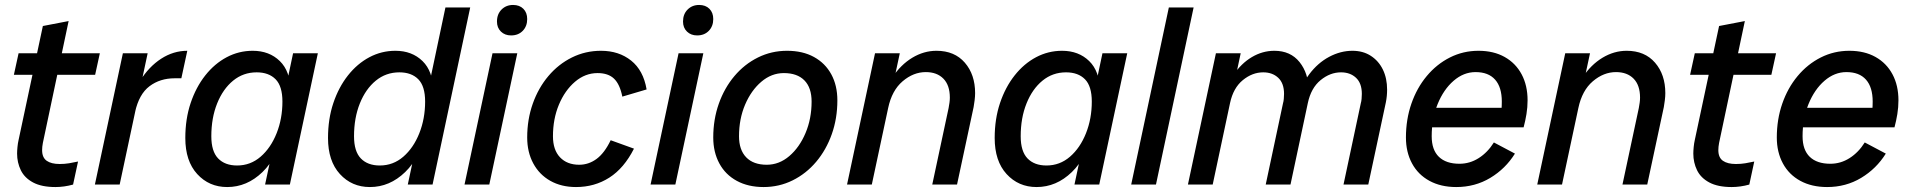

<svg xmlns="http://www.w3.org/2000/svg" viewBox="-20 -745 7730 775"><path d="M204 10Q148 10 113.5 -8.5Q79 -27 64 -58Q49 -89 49 -125Q49 -136 50.5 -151.5Q52 -167 55 -180L153 -640L257 -660L153 -168Q150 -152 150 -139Q150 -109 168.5 -96Q187 -83 221 -83Q241 -83 259 -86Q277 -89 295 -93L275 0Q257 5 239 7.5Q221 10 204 10ZM36 -443 55 -530H383L364 -443Z M363 0 476 -530H576L463 0ZM491 -279Q508 -359 544.5 -417.5Q581 -476 630.5 -508Q680 -540 736 -540L712 -429H685Q626 -429 583.5 -397Q541 -365 525 -292Z M897 10Q824 10 776 -42.5Q728 -95 728 -188Q728 -265 749.5 -329Q771 -393 808.5 -440.5Q846 -488 895 -514Q944 -540 1000 -540Q1067 -540 1109.5 -498.5Q1152 -457 1152 -380L1125 -221Q1102 -111 1039.5 -50.5Q977 10 897 10ZM937 -77Q991 -77 1032 -112.5Q1073 -148 1096.5 -207Q1120 -266 1120 -335Q1120 -397 1092.5 -425Q1065 -453 1016 -453Q962 -453 921 -419.5Q880 -386 856.5 -327.5Q833 -269 833 -195Q833 -134 860.5 -105.5Q888 -77 937 -77ZM1050 0 1076 -122 1122 -265 1137 -407 1163 -530H1263L1150 0Z M1473 10Q1400 10 1352 -42.5Q1304 -95 1304 -188Q1304 -265 1325.5 -329Q1347 -393 1384.5 -440.5Q1422 -488 1471 -514Q1520 -540 1576 -540Q1643 -540 1685.5 -498.5Q1728 -457 1728 -380L1701 -221Q1678 -111 1615.5 -50.5Q1553 10 1473 10ZM1513 -77Q1567 -77 1608 -112.5Q1649 -148 1672.5 -207Q1696 -266 1696 -335Q1696 -397 1668.5 -425Q1641 -453 1592 -453Q1538 -453 1497 -419.5Q1456 -386 1432.5 -327.5Q1409 -269 1409 -195Q1409 -134 1436.5 -105.5Q1464 -77 1513 -77ZM1626 0 1652 -122 1698 -265 1713 -407 1778 -715H1878L1726 0Z M2043 -602Q2018 -602 2002 -617.5Q1986 -633 1986 -658Q1986 -688 2004.5 -706.5Q2023 -725 2051 -725Q2077 -725 2092.5 -709.5Q2108 -694 2108 -668Q2108 -639 2090 -620.5Q2072 -602 2043 -602ZM1855 0 1968 -530H2068L1955 0Z M2305 10Q2246 10 2201.5 -15Q2157 -40 2132.5 -85.5Q2108 -131 2108 -190Q2108 -263 2130.5 -326.5Q2153 -390 2193.5 -438Q2234 -486 2288.5 -513Q2343 -540 2406 -540Q2478 -540 2527.5 -500.5Q2577 -461 2590 -384L2492 -355Q2482 -405 2458.5 -427.5Q2435 -450 2392 -450Q2342 -450 2301 -415Q2260 -380 2236 -322.5Q2212 -265 2212 -195Q2212 -140 2240.5 -110Q2269 -80 2318 -80Q2356 -80 2388 -103.5Q2420 -127 2445 -179L2539 -145Q2499 -66 2439.5 -28Q2380 10 2305 10Z M2794 -602Q2769 -602 2753 -617.5Q2737 -633 2737 -658Q2737 -688 2755.5 -706.5Q2774 -725 2802 -725Q2828 -725 2843.5 -709.5Q2859 -694 2859 -668Q2859 -639 2841 -620.5Q2823 -602 2794 -602ZM2606 0 2719 -530H2819L2706 0Z M3062 10Q3000 10 2954 -15Q2908 -40 2883.5 -85.5Q2859 -131 2859 -190Q2859 -263 2881.5 -326.5Q2904 -390 2944.5 -438Q2985 -486 3039.5 -513Q3094 -540 3157 -540Q3220 -540 3265.5 -515Q3311 -490 3335.5 -445Q3360 -400 3360 -340Q3360 -267 3337.5 -203.5Q3315 -140 3274.5 -92Q3234 -44 3179.5 -17Q3125 10 3062 10ZM3075 -80Q3125 -80 3166 -115Q3207 -150 3231.5 -208Q3256 -266 3256 -335Q3256 -391 3227 -420.5Q3198 -450 3144 -450Q3094 -450 3053 -415Q3012 -380 2987.5 -322.5Q2963 -265 2963 -195Q2963 -140 2992 -110Q3021 -80 3075 -80Z M3399 0 3512 -530H3612L3575 -358L3532 -309Q3547 -380 3581.5 -432Q3616 -484 3662.5 -512Q3709 -540 3760 -540Q3833 -540 3874.5 -492Q3916 -444 3916 -369Q3916 -356 3914 -340Q3912 -324 3910 -313L3843 0H3743L3809 -309Q3811 -320 3812.5 -330.5Q3814 -341 3814 -351Q3814 -401 3788 -427.5Q3762 -454 3717 -454Q3667 -454 3623.5 -417Q3580 -380 3565 -309L3499 0Z M4164 10Q4091 10 4043 -42.5Q3995 -95 3995 -188Q3995 -265 4016.5 -329Q4038 -393 4075.5 -440.5Q4113 -488 4162 -514Q4211 -540 4267 -540Q4334 -540 4376.5 -498.5Q4419 -457 4419 -380L4392 -221Q4369 -111 4306.5 -50.5Q4244 10 4164 10ZM4204 -77Q4258 -77 4299 -112.5Q4340 -148 4363.5 -207Q4387 -266 4387 -335Q4387 -397 4359.5 -425Q4332 -453 4283 -453Q4229 -453 4188 -419.5Q4147 -386 4123.5 -327.5Q4100 -269 4100 -195Q4100 -134 4127.5 -105.5Q4155 -77 4204 -77ZM4317 0 4343 -122 4389 -265 4404 -407 4430 -530H4530L4417 0Z M4546 0 4698 -715H4798L4646 0Z M4775 0 4888 -530H4988L4958 -389L4912 -329Q4926 -394 4958 -441.5Q4990 -489 5033 -514.5Q5076 -540 5124 -540Q5189 -540 5225.5 -494.5Q5262 -449 5262 -381L5216 -334Q5230 -399 5264.5 -445Q5299 -491 5345 -515.5Q5391 -540 5439 -540Q5482 -540 5513.5 -519.5Q5545 -499 5562 -464Q5579 -429 5579 -383Q5579 -357 5574 -332L5503 0H5403L5473 -329Q5475 -335 5476 -346Q5477 -357 5477 -366Q5477 -409 5453.5 -431Q5430 -453 5393 -453Q5349 -453 5310.5 -421.5Q5272 -390 5259 -329L5189 0H5089L5159 -329Q5161 -335 5162 -346Q5163 -357 5163 -366Q5163 -409 5139.5 -431Q5116 -453 5079 -453Q5035 -453 4996.5 -421.5Q4958 -390 4945 -329L4875 0Z M5858 10Q5796 10 5750 -15Q5704 -40 5679.5 -85.5Q5655 -131 5655 -190Q5655 -263 5677 -326.5Q5699 -390 5739 -438Q5779 -486 5832.5 -513Q5886 -540 5948 -540Q6009 -540 6053.5 -515Q6098 -490 6122 -445Q6146 -400 6146 -340Q6146 -312 6141.5 -284.5Q6137 -257 6130 -231H5738L5755 -310H6073L6035 -266Q6039 -283 6040.5 -300Q6042 -317 6042 -335Q6042 -393 6015 -423.5Q5988 -454 5936 -454Q5888 -454 5847.5 -419Q5807 -384 5783 -325Q5759 -266 5759 -195Q5759 -140 5788 -112Q5817 -84 5871 -84Q5913 -84 5949 -107Q5985 -130 6010 -170L6095 -125Q6057 -64 5995.5 -27Q5934 10 5858 10Z M6185 0 6298 -530H6398L6361 -358L6318 -309Q6333 -380 6367.5 -432Q6402 -484 6448.5 -512Q6495 -540 6546 -540Q6619 -540 6660.5 -492Q6702 -444 6702 -369Q6702 -356 6700 -340Q6698 -324 6696 -313L6629 0H6529L6595 -309Q6597 -320 6598.5 -330.5Q6600 -341 6600 -351Q6600 -401 6574 -427.5Q6548 -454 6503 -454Q6453 -454 6409.5 -417Q6366 -380 6351 -309L6285 0Z M6970 10Q6914 10 6879.5 -8.5Q6845 -27 6830 -58Q6815 -89 6815 -125Q6815 -136 6816.5 -151.5Q6818 -167 6821 -180L6919 -640L7023 -660L6919 -168Q6916 -152 6916 -139Q6916 -109 6934.5 -96Q6953 -83 6987 -83Q7007 -83 7025 -86Q7043 -89 7061 -93L7041 0Q7023 5 7005 7.5Q6987 10 6970 10ZM6802 -443 6821 -530H7149L7130 -443Z M7355 10Q7293 10 7247 -15Q7201 -40 7176.5 -85.5Q7152 -131 7152 -190Q7152 -263 7174 -326.5Q7196 -390 7236 -438Q7276 -486 7329.5 -513Q7383 -540 7445 -540Q7506 -540 7550.5 -515Q7595 -490 7619 -445Q7643 -400 7643 -340Q7643 -312 7638.5 -284.5Q7634 -257 7627 -231H7235L7252 -310H7570L7532 -266Q7536 -283 7537.5 -300Q7539 -317 7539 -335Q7539 -393 7512 -423.5Q7485 -454 7433 -454Q7385 -454 7344.5 -419Q7304 -384 7280 -325Q7256 -266 7256 -195Q7256 -140 7285 -112Q7314 -84 7368 -84Q7410 -84 7446 -107Q7482 -130 7507 -170L7592 -125Q7554 -64 7492.5 -27Q7431 10 7355 10Z"/></svg>

Font: Radio Canada Big
Style: Italic
Weight: 400
Italic angle: -12°
Designer: Étienne Aubert Bonn
Foundry: Coppers and Brasses
Version: Version 1.001